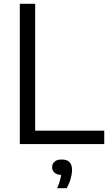

<svg xmlns="http://www.w3.org/2000/svg" viewBox="-20 -760 576 1013"><path d="M84.5 0V-740H165.5V-70.5H530V0ZM281.5 233Q291 211.5 295.8 194.8Q300.5 178 302.5 163Q279 161.5 267 150.5Q255 139.5 255 122Q255 104 268 92.8Q281 81.5 306 81.5Q360 81.5 360 136.5Q360 157.5 352.5 183.8Q345 210 331.5 233Z"/></svg>

Font: Encode Sans
Style: Regular
Weight: 400
Designer: Multiple Designers
Foundry: Impallari Type
Version: Version 3.002; ttfautohint (v1.8.3) -l 8 -r 50 -G 200 -x 14 